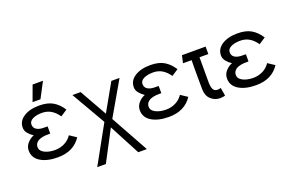

<svg xmlns="http://www.w3.org/2000/svg" viewBox="-106 -1100 2662 1738"><g transform="rotate(-20 1225.0 -231.5)"><path d="M277 15Q175 15 112 -23.5Q49 -62 49 -132Q49 -173 77 -204Q105 -235 139 -247Q111 -265 90 -290.5Q69 -316 69 -346Q69 -409 126.5 -446.5Q184 -484 277 -484Q358 -484 409 -453.5Q460 -423 497 -365L433 -323Q403 -367 365 -390Q327 -413 277 -413Q223 -413 188 -395.5Q153 -378 153 -346Q153 -316 175.5 -299.5Q198 -283 238 -281Q262 -281 285 -280V-211Q262 -211 238 -210Q210 -208 186.5 -199.5Q163 -191 149 -174.5Q135 -158 135 -134Q135 -98 176.5 -77Q218 -56 277 -56Q327 -56 370 -78Q413 -100 438 -139L503 -96Q467 -41 411 -13Q355 15 277 15ZM387 -683 308 -533H232L287 -683Z M782 -143 593 -470H672L820 -208L968 -470H1047L858 -143L1059 220H976L820 -76L664 220H581Z M1347 15Q1245 15 1182 -23.5Q1119 -62 1119 -132Q1119 -173 1147 -204Q1175 -235 1209 -247Q1181 -265 1160 -290.5Q1139 -316 1139 -346Q1139 -409 1196.5 -446.5Q1254 -484 1347 -484Q1428 -484 1479 -453.5Q1530 -423 1567 -365L1503 -323Q1473 -367 1435 -390Q1397 -413 1347 -413Q1293 -413 1258 -395.5Q1223 -378 1223 -346Q1223 -316 1245.5 -299.5Q1268 -283 1308 -281Q1332 -281 1355 -280V-211Q1332 -211 1308 -210Q1280 -208 1256.5 -199.5Q1233 -191 1219 -174.5Q1205 -158 1205 -134Q1205 -98 1246.5 -77Q1288 -56 1347 -56Q1397 -56 1440 -78Q1483 -100 1508 -139L1573 -96Q1537 -41 1481 -13Q1425 15 1347 15Z M1715 -118 1714 -238Q1714 -279 1714 -317.5Q1714 -356 1715 -398H1632L1648 -470H1876V-398H1791Q1790 -279 1791 -159Q1791 -116 1802.5 -91Q1814 -66 1845 -66Q1860 -66 1877 -71L1890 7Q1869 14 1841 14Q1790 14 1752.5 -21Q1715 -56 1715 -118Z M2187 15Q2085 15 2022 -23.5Q1959 -62 1959 -132Q1959 -173 1987 -204Q2015 -235 2049 -247Q2021 -265 2000 -290.5Q1979 -316 1979 -346Q1979 -409 2036.5 -446.5Q2094 -484 2187 -484Q2268 -484 2319 -453.5Q2370 -423 2407 -365L2343 -323Q2313 -367 2275 -390Q2237 -413 2187 -413Q2133 -413 2098 -395.5Q2063 -378 2063 -346Q2063 -316 2085.5 -299.5Q2108 -283 2148 -281Q2172 -281 2195 -280V-211Q2172 -211 2148 -210Q2120 -208 2096.5 -199.5Q2073 -191 2059 -174.5Q2045 -158 2045 -134Q2045 -98 2086.5 -77Q2128 -56 2187 -56Q2237 -56 2280 -78Q2323 -100 2348 -139L2413 -96Q2377 -41 2321 -13Q2265 15 2187 15Z"/></g></svg>

Font: Kreadon
Style: Regular
Weight: 400
Designer: kohakuno
Foundry: StudioGnu
Version: Version 1.000;Glyphs 3.1.2 (3151)